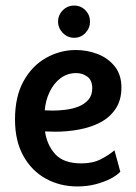

<svg xmlns="http://www.w3.org/2000/svg" viewBox="-20 -667 491 691"><path d="M258 4Q196 4 145 -24Q94 -52 64 -106Q34 -160 34 -237Q34 -319 64.5 -374.5Q95 -430 145.5 -458.5Q196 -487 253 -487Q294 -487 331.5 -472.5Q369 -458 393 -428Q417 -398 417 -352Q417 -307 396.5 -276Q376 -245 342 -227Q308 -209 265.5 -201Q223 -193 179 -193L142 -194Q149 -145 179 -112Q209 -79 273 -79Q314 -79 343 -94Q372 -109 392 -126L413 -49Q401 -36 378 -24Q355 -12 324.5 -4Q294 4 258 4ZM141 -270 169 -269Q191 -269 216 -272Q241 -275 262.5 -283.5Q284 -292 298 -308Q312 -324 312 -349Q312 -378 294.5 -391Q277 -404 254 -404Q223 -404 198.5 -386Q174 -368 159 -337Q144 -306 141 -270ZM247 -531Q223 -531 206 -548.5Q189 -566 189 -589Q189 -613 206 -630Q223 -647 247 -647Q271 -647 287.5 -630Q304 -613 304 -589Q304 -566 287.5 -548.5Q271 -531 247 -531Z"/></svg>

Font: Kreon Light Medium
Style: Regular
Weight: 500
Version: Version 2.002